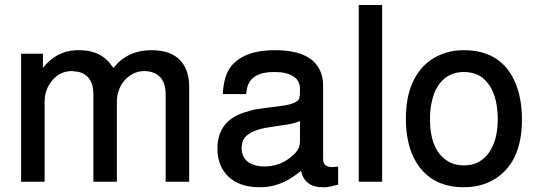

<svg xmlns="http://www.w3.org/2000/svg" viewBox="-20 -744 2206 786"><path d="M66.4 -523.9H155.8V-466.3Q205.6 -527.8 272 -536.6L292 -538.6H305.2Q395 -538.6 439.5 -472.2Q440.9 -470.2 441.4 -469.7Q441.9 -469.2 442.1 -469Q442.4 -468.8 442.6 -468.3Q442.9 -467.8 443.8 -465.8Q449.7 -472.2 454.8 -477.3Q460 -482.4 465.3 -488.8Q517.6 -538.1 599.1 -538.6Q723.1 -538.6 749 -437.5Q754.4 -415 754.4 -389.6V0H658.2V-357.9Q658.2 -431.6 601.6 -448.7Q587.4 -453.1 570.8 -453.1Q543.5 -453.1 520.8 -440.2Q498 -427.2 481 -403.8Q470.2 -387.7 464.4 -368.2Q458.5 -348.6 458.5 -327.1V0H362.3V-357.9Q362.3 -397.5 346.2 -420.4Q330.1 -443.4 299.3 -450.2L273.9 -453.1Q217.8 -452.6 184.6 -402.3Q162.6 -370.1 162.6 -327.1V0H66.4Z M1364.3 -61.5V11.7Q1329.1 21.5 1311 22.5H1301.3Q1227.1 22.5 1212.4 -44.4V-44.9Q1201.2 -35.2 1189.9 -27.3Q1178.7 -19.5 1167.5 -12.7H1168Q1139.6 4.4 1108.9 13.4Q1078.1 22.5 1044.4 22.5Q933.6 22.5 889.6 -53.7Q879.9 -71.8 875 -91.8Q870.1 -111.8 870.1 -135.3Q870.1 -239.7 964.4 -278.3L975.6 -282.2L1008.8 -292Q1011.2 -293 1014.2 -293.7Q1017.1 -294.4 1020 -294.9L1027.8 -296.4Q1042.5 -298.8 1067.6 -302.2Q1092.8 -305.7 1128.9 -310.1Q1193.8 -317.9 1205.1 -340.3V-342.8L1208 -358.9V-380.4Q1208 -408.2 1189.2 -425Q1170.4 -441.9 1135.3 -447.3Q1127.4 -448.2 1118.4 -448.7Q1109.4 -449.2 1101.1 -449.2Q1006.3 -449.2 991.2 -382.3Q990.2 -377.4 989.3 -372.1Q988.3 -366.7 987.8 -358.9H892.1Q896 -439 929.7 -477.1Q957.5 -507.8 1000.5 -523.2Q1043.5 -538.6 1104 -538.6Q1281.7 -538.6 1300.8 -419.4V-419.9Q1301.8 -414.1 1302.2 -407.5Q1302.7 -400.9 1302.7 -392.6V-92.8Q1302.7 -60.1 1339.4 -60.1H1341.3Q1343.3 -60.1 1345.7 -60.3Q1348.1 -60.5 1351.6 -61ZM1208 -248.5Q1199.7 -245.1 1190.2 -241.9Q1180.7 -238.8 1168.9 -236.3L1085.4 -223.6Q987.3 -210 972.2 -162.1L972.7 -163.1Q971.7 -156.2 970.7 -150.1Q969.7 -144 968.8 -137.2Q969.7 -109.4 984.4 -91.3Q999 -73.2 1028.3 -66.4Q1043 -62.5 1062 -62.5Q1128.9 -62.5 1177.7 -106.9Q1184.1 -111.8 1188.7 -117.4Q1193.4 -123 1197.3 -128.4V-127.9Q1208 -143.1 1208 -167.5Z M1544.4 -723.6V0H1448.7V-723.6Z M1877.9 -538.6Q2030.8 -538.6 2087.9 -409.2Q2116.7 -344.2 2116.7 -253.9Q2116.7 -87.9 2015.1 -17.1Q1957 22.5 1878.9 22.5Q1735.4 22.5 1674.3 -97.2Q1641.6 -163.1 1641.6 -257.8Q1641.6 -344.2 1668.5 -405Q1695.3 -465.8 1747.1 -501Q1774.9 -519 1807.9 -528.8Q1840.8 -538.6 1877.9 -538.6ZM1878.9 -449.2Q1836.9 -449.2 1806.4 -427.5Q1775.9 -405.8 1758.3 -364.3Q1750 -342.3 1745.1 -315.2Q1740.2 -288.1 1740.2 -257.8Q1740.2 -128.4 1813 -84.5Q1841.3 -66.9 1878.9 -66.9Q1961.4 -66.9 1998 -148.4Q2017.6 -192.4 2017.6 -254.9Q2017.6 -322.3 1998 -367.4Q1978.5 -412.6 1941.9 -434.6Q1914.6 -449.2 1878.9 -449.2Z"/></svg>

Font: SolaimanLipi
Style: Bold
Weight: 700
Designer: Solaiman Karim
Foundry: Al Mamun Sumon
Version: Version 2.000